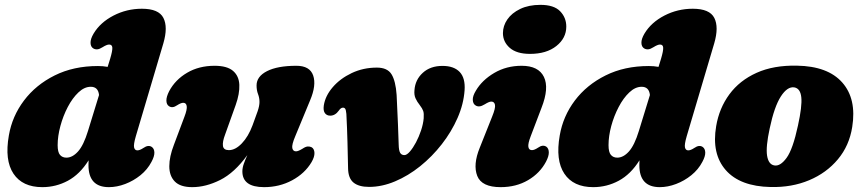

<svg xmlns="http://www.w3.org/2000/svg" viewBox="-20 -756 3554 791"><path d="M653 -577.5 539.5 -194.5Q529.5 -160 532.5 -148.2Q535.5 -136.5 546 -136.5Q556 -136.5 571 -146.5Q591 -160.5 605.5 -150.5Q615.5 -143.5 616 -127.8Q616.5 -112 604 -89Q587.5 -57.5 558.8 -34.2Q530 -11 495.8 2Q461.5 15 428.5 15Q344.5 15 344.5 -75.5Q344.5 -85 345 -95.5Q309 -38 259.8 -11.5Q210.5 15 154.5 15Q72.5 15 35.5 -40.5Q-1.5 -96 16.5 -198Q30 -277 78.8 -341.8Q127.5 -406.5 205.2 -445.2Q283 -484 383.5 -484Q404.5 -484 423.5 -480.5L434 -514.5Q443.5 -546.5 442.8 -559.5Q442 -572.5 429.5 -572.5Q420 -572.5 402.5 -561.5Q390 -553.5 381 -552.8Q372 -552 364.5 -556.5Q353.5 -563 353 -579.2Q352.5 -595.5 365.5 -617.5Q393 -663.5 447.5 -691.8Q502 -720 564.5 -720Q634 -720 653.2 -682.2Q672.5 -644.5 653 -577.5ZM217.5 -158Q217.5 -129 227.2 -117.8Q237 -106.5 253.5 -106.5Q278.5 -106.5 301.5 -132Q324.5 -157.5 342.5 -216.5L388 -364.5Q384.5 -398.5 354 -398.5Q327.5 -398.5 303 -375.2Q278.5 -352 259.2 -315.2Q240 -278.5 228.8 -236.8Q217.5 -195 217.5 -158Z M1264.5 -149Q1275 -142 1275.5 -125.8Q1276 -109.5 1263.5 -88Q1236 -41.5 1183.5 -13.2Q1131 15 1068 15Q978.5 15 978.5 -50Q978.5 -64.5 984.5 -81.5Q990.5 -98.5 999 -117Q946 -44 887 -14.5Q828 15 772 15Q723 15 700.2 -8.2Q677.5 -31.5 677.5 -71Q677.5 -110.5 696.5 -159.5L740 -275.5Q751.5 -305.5 749.2 -319Q747 -332.5 735 -332.5Q725.5 -332.5 710 -322.5Q690 -308.5 675.5 -319Q666 -325.5 665.5 -341.2Q665 -357 677 -380.5Q702 -427.5 750.8 -456.2Q799.5 -485 864 -485Q915.5 -485 940 -464Q964.5 -443 966 -406.5Q967.5 -370 951 -323.5L907.5 -202Q896 -172 898.5 -154.8Q901 -137.5 923 -137.5Q949.5 -137.5 976.2 -165.2Q1003 -193 1020.5 -240Q1034 -276 1041.5 -298Q1049 -320 1049 -336Q1049 -353 1043 -368.5Q1037 -384 1037 -404Q1037 -441 1080.2 -463Q1123.5 -485 1201 -485Q1256.5 -485 1270.2 -445Q1284 -405 1257.5 -342.5L1196.5 -195Q1181.5 -159.5 1184.2 -146Q1187 -132.5 1199.5 -132.5Q1208.5 -132.5 1226.5 -143.5Q1239 -152 1248 -152.5Q1257 -153 1264.5 -149Z M1414 -63Q1413 -114 1411.5 -171.2Q1410 -228.5 1407 -286.5Q1405.5 -303 1402.2 -307.8Q1399 -312.5 1393 -312.5Q1384 -312.5 1376 -300.5Q1361 -279.5 1340.5 -279.5Q1326 -279.5 1318.5 -290Q1311 -300.5 1314 -321.5Q1320 -361 1350.8 -396.8Q1381.5 -432.5 1429 -455Q1476.5 -477.5 1532.5 -477.5Q1576 -477.5 1593 -450Q1610 -422.5 1614 -365Q1617.5 -295.5 1619.5 -244.2Q1621.5 -193 1622.5 -160.5Q1623 -136 1628.5 -126.5Q1634 -117 1646 -117Q1656 -117 1668.8 -131.8Q1681.5 -146.5 1693.8 -169.5Q1706 -192.5 1714.8 -219Q1723.5 -245.5 1725.5 -268.5Q1727 -289 1723.5 -299Q1720 -309 1709 -323.5Q1698.5 -336.5 1692 -350.8Q1685.5 -365 1687.5 -384.5Q1690.5 -427.5 1721.8 -456Q1753 -484.5 1803 -484.5Q1850 -484.5 1873.8 -459.5Q1897.5 -434.5 1894 -384Q1890 -327 1865 -270Q1840 -213 1800.2 -162Q1760.5 -111 1711 -71.2Q1661.5 -31.5 1607.5 -8.8Q1553.5 14 1500.5 14Q1458 14 1436.2 -4Q1414.5 -22 1414 -63Z M2163.5 -534Q2108.5 -534 2080.2 -558.8Q2052 -583.5 2052 -619.5Q2052 -649.5 2070.2 -676Q2088.5 -702.5 2123.2 -719.2Q2158 -736 2206.5 -736Q2262 -736 2287.5 -709.8Q2313 -683.5 2313 -646.5Q2313 -599 2272.2 -566.5Q2231.5 -534 2163.5 -534ZM2166.5 -195Q2154.5 -164 2156.8 -150.8Q2159 -137.5 2171.5 -137.5Q2181.5 -137.5 2196.5 -147.5Q2216 -161.5 2231 -151.5Q2240.5 -144.5 2241 -128.8Q2241.5 -113 2229.5 -90Q2204.5 -42.5 2155.5 -13.8Q2106.5 15 2042.5 15Q1964.5 15 1946.2 -31.2Q1928 -77.5 1956.5 -147.5L2007.5 -275.5Q2022 -311 2019.2 -324.2Q2016.5 -337.5 2004 -337.5Q1995 -337.5 1977.5 -326.5Q1964.5 -318.5 1955.5 -317.8Q1946.5 -317 1939.5 -321.5Q1928.5 -328 1927.8 -344.2Q1927 -360.5 1940.5 -382.5Q1966 -426 2016.2 -455.5Q2066.5 -485 2129 -485Q2198.5 -485 2220.8 -439.2Q2243 -393.5 2211 -312Z M2922.5 -577.5 2809 -194.5Q2799 -160 2802 -148.2Q2805 -136.5 2815.5 -136.5Q2825.5 -136.5 2840.5 -146.5Q2860.5 -160.5 2875 -150.5Q2885 -143.5 2885.5 -127.8Q2886 -112 2873.5 -89Q2857 -57.5 2828.2 -34.2Q2799.5 -11 2765.2 2Q2731 15 2698 15Q2614 15 2614 -75.5Q2614 -85 2614.5 -95.5Q2578.5 -38 2529.2 -11.5Q2480 15 2424 15Q2342 15 2305 -40.5Q2268 -96 2286 -198Q2299.5 -277 2348.2 -341.8Q2397 -406.5 2474.8 -445.2Q2552.5 -484 2653 -484Q2674 -484 2693 -480.5L2703.5 -514.5Q2713 -546.5 2712.2 -559.5Q2711.5 -572.5 2699 -572.5Q2689.5 -572.5 2672 -561.5Q2659.5 -553.5 2650.5 -552.8Q2641.5 -552 2634 -556.5Q2623 -563 2622.5 -579.2Q2622 -595.5 2635 -617.5Q2662.5 -663.5 2717 -691.8Q2771.5 -720 2834 -720Q2903.5 -720 2922.8 -682.2Q2942 -644.5 2922.5 -577.5ZM2487 -158Q2487 -129 2496.8 -117.8Q2506.5 -106.5 2523 -106.5Q2548 -106.5 2571 -132Q2594 -157.5 2612 -216.5L2657.5 -364.5Q2654 -398.5 2623.5 -398.5Q2597 -398.5 2572.5 -375.2Q2548 -352 2528.8 -315.2Q2509.5 -278.5 2498.2 -236.8Q2487 -195 2487 -158Z M3263 -485.5Q3390.5 -483.5 3450 -416Q3509.5 -348.5 3491 -233Q3479 -156 3432 -99.8Q3385 -43.5 3313.5 -13.5Q3242 16.5 3155 14.5Q3029 12 2970 -55.2Q2911 -122.5 2930.5 -236.5Q2943 -310.5 2985 -367.5Q3027 -424.5 3097 -456Q3167 -487.5 3263 -485.5ZM3170 -74.5Q3194.5 -70 3220.5 -105.5Q3246.5 -141 3267.5 -239Q3285 -318.5 3281.2 -355Q3277.5 -391.5 3252.5 -396Q3224 -400.5 3197 -358.8Q3170 -317 3151 -227Q3134.5 -151 3140.2 -114.8Q3146 -78.5 3170 -74.5Z"/></svg>

Font: Fraunces 9pt S050 Black
Style: Italic
Weight: 900
Italic angle: -16°
Version: Version 1.000; ttfautohint (v1.8.3)